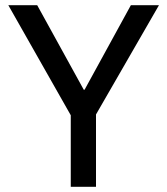

<svg xmlns="http://www.w3.org/2000/svg" viewBox="-20 -718 643 738"><path d="M349 0V-278L591 -698H483L305 -373H302L123 -698H12L252 -275V0Z"/></svg>

Font: IBM Plex Devanagari Text
Style: Regular
Weight: 450
Designer: Mike Abbink, Paul van der Laan, Pieter van Rosmalen, Erin McLaughlin
Foundry: Bold Monday
Version: Version 1.0